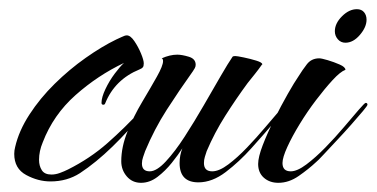

<svg xmlns="http://www.w3.org/2000/svg" viewBox="-20 -394 820 418"><path d="M90 1Q63 1 37 -13Q11 -27 11 -59Q11 -63 11.5 -66.5Q12 -70 13 -74Q21 -109 44 -144.5Q67 -180 99 -211.5Q131 -243 166.5 -268Q202 -293 233 -308Q238 -310 245 -313.5Q252 -317 256 -317Q264 -317 272.5 -304.5Q281 -292 287 -277.5Q293 -263 293 -256Q293 -250 291 -247.5Q289 -245 284 -243Q230 -221 209 -169Q208 -166 205 -166Q201 -166 201 -170Q201 -182 209.5 -200Q218 -218 230 -234Q242 -250 250 -257Q193 -230 144.5 -187Q96 -144 73 -84Q65 -65 65 -46Q65 -33 71 -23.5Q77 -14 92 -14Q101 -14 110.5 -17.5Q120 -21 128 -25Q176 -49 214 -82.5Q252 -116 288 -155Q290 -157 291 -157Q292 -157 292 -155Q292 -152 290.5 -148.5Q289 -145 287 -143Q261 -110 225 -75Q189 -40 154 -17Q126 1 90 1Z M287 4Q268 4 256 -10Q244 -24 244 -43Q244 -74 257.5 -107.5Q271 -141 289.5 -172Q308 -203 321.5 -227Q335 -251 335 -261Q335 -266 332 -267Q350 -275 366 -275Q376 -275 391 -270.5Q406 -266 406 -253Q406 -249 404 -245.5Q402 -242 400 -239Q370 -197 343 -155Q316 -113 296 -65Q294 -59 291.5 -52Q289 -45 289 -38Q289 -21 306 -21Q321 -21 341 -42.5Q361 -64 382 -96.5Q403 -129 423.5 -164.5Q444 -200 460.5 -228.5Q477 -257 486 -270Q487 -272 492 -272Q496 -272 510.5 -269Q525 -266 538 -262Q551 -258 551 -254Q551 -253 550 -253Q543 -243 535 -233Q527 -223 519 -213Q494 -179 470.5 -142Q447 -105 430 -65Q428 -59 426 -52.5Q424 -46 424 -39Q424 -21 442 -21Q457 -21 477 -36Q497 -51 518 -73Q539 -95 558 -117.5Q577 -140 590 -155Q603 -170 605 -170Q609 -170 609 -166Q609 -165 600.5 -154.5Q592 -144 582.5 -134Q573 -124 571 -121Q553 -100 527 -71Q501 -42 471.5 -19.5Q442 3 412 3Q371 3 371 -39Q371 -56 377 -71Q368 -57 354 -39.5Q340 -22 323 -9Q306 4 287 4Z M732 -301Q722 -301 715.5 -308.5Q709 -316 709 -326Q709 -343 724.5 -358.5Q740 -374 757 -374Q767 -374 772.5 -367.5Q778 -361 778 -351Q778 -335 763.5 -318Q749 -301 732 -301ZM586 4Q567 4 554.5 -7Q542 -18 542 -37Q542 -52 552 -78Q562 -104 577 -134Q592 -164 606.5 -189.5Q621 -215 630 -228Q638 -241 648 -254Q658 -267 675 -267Q680 -267 693.5 -263Q707 -259 719.5 -253.5Q732 -248 732 -242Q721 -238 704 -219.5Q687 -201 668 -176Q649 -151 632.5 -124Q616 -97 605.5 -74Q595 -51 595 -39Q595 -21 613 -21Q627 -21 647 -36Q667 -51 688.5 -73Q710 -95 729 -117.5Q748 -140 761 -155Q774 -170 776 -170Q780 -170 780 -166Q780 -164 770 -152Q760 -140 744.5 -122.5Q729 -105 712.5 -87.5Q696 -70 684 -57Q672 -44 668 -41Q652 -26 630.5 -11Q609 4 586 4Z"/></svg>

Font: Caramel
Style: Regular
Weight: 400
Designer: Robert E. Leuschke
Foundry: Robert E. Leuschke
Version: Version 1.010